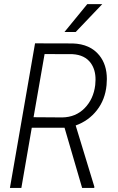

<svg xmlns="http://www.w3.org/2000/svg" viewBox="-20 -924 578 944"><path d="M145 -347.7 286.1 -346.7Q352.5 -347.7 396.2 -392.3Q439.9 -437 448.2 -505.9Q449.7 -519 449.7 -531.7Q450.2 -580.1 426.8 -613.3Q397.5 -654.3 336.4 -657.7L199.2 -658.2ZM297.4 -295.9H136.2L85 0H28.8L152.3 -710.9L337.9 -710.4Q423.3 -707.5 468.3 -651.9Q505.4 -606 505.4 -535.6Q505.4 -521 503.9 -505.4Q497.1 -434.1 456.5 -382.1Q416 -330.1 352.1 -307.1L443.8 -6.3L443.4 0H383.8ZM409.2 -903.8H482.9L352.1 -766.6H296.9Z"/></svg>

Font: MAUL Condensed Light Italic
Style: Light Italic
Weight: 300
Italic angle: -12°
Designer: MAUL
Version: Version 1.0; 2020; ttfautohint (v1.8.3)